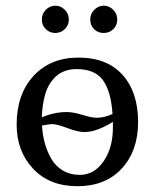

<svg xmlns="http://www.w3.org/2000/svg" viewBox="-20 -640 540 670"><path d="M38.1 -205.1Q38.1 -311 96.9 -375Q155.8 -439 253.9 -439Q354 -439 408 -378.4Q461.9 -317.9 461.9 -213.9Q461.9 -113.8 405 -52Q348.1 9.8 250 9.8Q152.8 9.8 95.5 -51.3Q38.1 -112.3 38.1 -205.1ZM139.9 -538.3Q126 -551.8 126 -571.8Q126 -591.8 139.9 -606Q153.8 -620.1 172.9 -620.1Q191.9 -620.1 206.1 -606Q220.2 -591.8 220.2 -571.8Q220.2 -551.8 206.1 -538.3Q191.9 -524.9 172.9 -524.9Q153.8 -524.9 139.9 -538.3ZM308.3 -538.3Q294.9 -551.8 294.9 -571.8Q294.9 -591.8 309.1 -606Q323.2 -620.1 342 -620.1Q360.8 -620.1 375 -606Q389.2 -591.8 389.2 -571.8Q389.2 -551.8 375.5 -538.3Q361.8 -524.9 341.8 -524.9Q321.8 -524.9 308.3 -538.3ZM374 -214.8Q352.1 -200.7 325.4 -189.9Q298.8 -179.2 273.9 -179.2Q252 -179.2 215.1 -193.1Q178.2 -207 162.1 -207Q155.3 -207 126.5 -202.1Q128.4 -170.9 135.7 -142.8Q143.1 -114.7 157.7 -88.1Q172.4 -61.5 198.2 -45.7Q224.1 -29.8 258.8 -29.8Q308.6 -29.8 341.3 -76.9Q374 -124 374 -195.8Q374 -200.2 374 -204.3Q374 -208.5 374 -214.8ZM372.6 -242.2Q367.7 -319.8 339.8 -359.4Q312 -398.9 247.1 -398.9Q225.1 -398.9 206.8 -392.3Q188.5 -385.7 175.5 -373.8Q162.6 -361.8 153.1 -346.4Q143.6 -331.1 137.9 -311.5Q132.3 -292 129.4 -272.2Q126.5 -252.4 126 -230.5Q168.9 -249 212.9 -249Q235.8 -249 267.8 -239Q299.8 -229 317.9 -229Q331.5 -229 345.7 -232.7Q359.9 -236.3 372.6 -242.2Z"/></svg>

Font: Biolilbert
Style: Regular
Weight: 400
Designer: Philipp H. Poll
Foundry: Philipp H. Poll
Version: Version 1.1.0